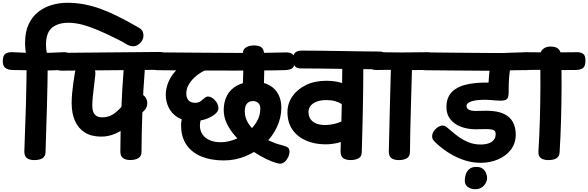

<svg xmlns="http://www.w3.org/2000/svg" viewBox="-92 -1143 4262 1391"><path d="M170 -668.9Q141.8 -668.9 124 -687.6Q106.2 -706.2 100.9 -733.1Q95.2 -759.6 92.4 -783.8Q89.6 -808 89.6 -831.3Q89.6 -912.9 116.2 -968.8Q142.9 -1024.7 187.2 -1058.4Q231.6 -1092.1 285.6 -1107.5Q339.6 -1122.9 395 -1122.9Q458.7 -1122.9 518.2 -1111.6Q577.7 -1100.3 637.7 -1078.5Q697.7 -1056.7 762.8 -1024.2Q827.9 -991.8 903 -948.7Q934.6 -931.7 941 -915.7Q947.4 -899.8 947.4 -885.3Q947.4 -864.8 935.8 -846.8Q924.1 -828.8 907.2 -818.3Q890.3 -807.8 872.6 -807.8Q847.2 -807.8 820.3 -824.9Q793.3 -842 763.4 -856.4Q683.3 -896.8 620.1 -923.6Q556.9 -950.3 504.5 -964.2Q452.1 -978 403.7 -978Q328 -978 284.6 -941.9Q241.2 -905.8 241.2 -817.3Q241.2 -803.7 242.6 -789.4Q243.9 -775.2 247 -759.4Q248 -756.7 248 -753.5Q248 -750.3 248 -747.6Q248 -715.3 225.5 -692.1Q203 -668.9 170 -668.9ZM156.6 16.8Q121.8 16.8 102.7 2.3Q83.7 -12.1 84.4 -48.7Q91.1 -214.6 95.6 -375.7Q100 -536.9 101.4 -702.6Q101.4 -730.4 122.3 -744.5Q143.1 -758.6 176.1 -758.6Q217.6 -758.6 235.8 -743.6Q254.1 -728.7 254.1 -697.2Q252.7 -531.6 248 -369.1Q243.3 -206.7 237.9 -40.2Q237.1 -9.6 215.4 3.6Q193.7 16.8 156.6 16.8ZM-3.4 -635.9Q-35.4 -636.9 -54.2 -651.6Q-73 -666.3 -72 -704.7Q-70.2 -744 -50.2 -755.4Q-30.1 -766.8 0.9 -764.8Q183 -754.1 365.1 -764.8Q396.1 -766.8 413.6 -752.8Q431.1 -738.9 429.3 -700.3Q428.3 -660.4 410.1 -649.1Q391.8 -637.7 360.8 -635.9Q270.2 -631.3 179.1 -632.8Q87.9 -634.3 -3.4 -635.9Z M641.1 -153.3Q570.2 -153.3 522.9 -182.9Q475.6 -212.4 451.4 -266.6Q427.2 -320.8 427.2 -394.3Q427.2 -431.3 430.4 -466.7Q433.6 -502.1 438.9 -539.3Q444.3 -576.4 450.8 -617.8Q455.1 -645.4 474.7 -655.4Q494.2 -665.4 522.4 -665.4Q547.3 -665.4 565.1 -660.8Q582.9 -656.1 592.2 -641.2Q601.4 -626.2 597.9 -595.2Q594 -558.2 589 -518.9Q584 -479.6 580.3 -443Q576.7 -406.4 576.7 -376.8Q576.7 -350.4 584.1 -331.6Q591.4 -312.7 607.4 -302.8Q623.3 -292.9 649.8 -292.9Q683.2 -292.9 712.6 -307Q742 -321.1 774.5 -354.6Q807 -388.1 849.6 -446.4Q858.4 -458.9 872.7 -463.8Q886.9 -468.8 901.9 -468.8Q932.9 -468.8 953.8 -447.3Q974.8 -425.9 974.8 -395.4Q974.8 -364.7 954.4 -343.7Q896.3 -281.8 845.3 -239.4Q794.2 -197 744.8 -175.2Q695.3 -153.3 641.1 -153.3ZM851.8 16.3Q817.2 16.3 798.1 1.4Q778.9 -13.6 779.9 -49.1Q780.1 -122.1 781.9 -198.1Q783.8 -274 787 -350.3Q790.2 -426.6 794.3 -500.1Q798.4 -573.7 804 -640.9Q806.8 -670.3 828.5 -690.9Q850.2 -711.4 880.2 -711.4Q915.8 -711.4 937.5 -685.6Q959.2 -659.7 956.4 -628.2Q950.9 -562.8 946.8 -489.7Q942.7 -416.7 939.8 -340.5Q937 -264.3 935.2 -188.4Q933.3 -112.4 933.1 -40.4Q933.1 -11.8 911.1 2.3Q889.1 16.3 851.8 16.3ZM359.4 -631.1Q325.9 -630.1 304.9 -645.9Q284 -661.8 285 -700.1Q286.8 -739.2 305.8 -749.3Q324.9 -759.4 357.9 -760.2L1059.1 -766.6Q1092.9 -767.3 1112.1 -753.8Q1131.2 -740.2 1129.4 -701.9Q1128.4 -662 1111.4 -650.1Q1094.4 -638.2 1060.9 -637.2Z M1936.6 42.7Q1915.3 41.3 1877.3 26.7Q1839.2 12 1793.1 -14.1Q1746.9 -40.2 1700.7 -75.5Q1654.6 -110.8 1615.3 -154Q1576.1 -197.2 1552.4 -245.6Q1528.8 -294 1528.8 -345.4Q1528.8 -406.6 1553.8 -452.8Q1578.9 -499 1627.8 -524.7Q1676.8 -550.3 1747.4 -550.3Q1815.6 -550.3 1859.4 -525.7Q1903.3 -501 1924.8 -458.9Q1946.3 -416.9 1946.3 -364.3Q1946.3 -288.1 1912.6 -218.7Q1878.9 -149.2 1820.8 -95.9Q1762.7 -42.6 1687.3 -11.6Q1612 19.3 1529 19.3Q1437.6 19.3 1368.2 -8.7Q1298.8 -36.8 1260 -92.4Q1221.2 -148 1220.2 -229.4Q1219.4 -246.6 1222.1 -263.8Q1224.7 -281 1228.4 -297.2L1368.7 -291.4Q1356.3 -262.2 1356.3 -233Q1356.3 -196 1375.4 -168.6Q1394.4 -141.1 1428.5 -126.8Q1462.6 -112.6 1505.6 -112.6Q1554.8 -112.6 1605.2 -131.3Q1655.7 -150.1 1698.6 -183.3Q1741.4 -216.4 1767.7 -260.8Q1793.9 -305.1 1793.9 -355.4Q1793.9 -385.6 1777.7 -398.2Q1761.6 -410.8 1740.6 -410.8Q1713.2 -410.8 1697.3 -392.3Q1681.4 -373.9 1681.4 -336.8Q1681.4 -287.9 1708.6 -246.9Q1735.8 -205.9 1777.1 -174.1Q1818.3 -142.2 1862.7 -121.8Q1907 -101.4 1941.6 -93.6Q1967.2 -87.2 1986.3 -78.6Q2005.3 -70 2005.3 -43.7Q2005.3 -24.7 1995.9 -4.6Q1986.6 15.4 1970.9 29.1Q1955.3 42.7 1936.6 42.7ZM1303.6 -265.6Q1239 -265.6 1195.3 -292.8Q1151.7 -320 1130.2 -363.8Q1108.8 -407.7 1108.8 -456.9Q1108.8 -506.9 1132.1 -557.8Q1155.3 -608.7 1200.5 -648.4Q1245.7 -688.1 1310.8 -703.1L1434.1 -650.9Q1379.6 -631.1 1339.9 -601.1Q1300.2 -571 1278.9 -536.3Q1257.7 -501.7 1257.7 -467.3Q1257.7 -434.7 1273.4 -416.4Q1289.2 -398.2 1321.9 -398.2Q1346.3 -398.2 1361.9 -409.8Q1377.4 -421.3 1389.8 -432.5Q1402.1 -443.7 1415 -443.7Q1430.2 -443.9 1447.5 -432.2Q1464.8 -420.6 1477.6 -401Q1490.4 -381.4 1490.4 -357.3Q1490.4 -337.3 1465.8 -316.2Q1441.2 -295 1399.3 -280.3Q1357.3 -265.6 1303.6 -265.6ZM1049.2 -634.6Q1015.4 -634.6 997.6 -649.9Q979.7 -665.2 980.7 -703.6Q982.4 -742.9 1000.2 -753.3Q1018 -763.7 1045.7 -763.7Q1194.1 -763.2 1351.5 -761.3Q1508.9 -759.4 1667.2 -759.3Q1825.4 -759.1 1976.6 -763.3Q2009.1 -764.3 2025.7 -751.7Q2042.3 -739 2042.3 -700.4Q2042.3 -660.3 2025.8 -648.6Q2009.3 -636.8 1973.8 -635Q1943 -633.8 1884.2 -633.2Q1825.3 -632.6 1749.3 -631.9Q1673.2 -631.3 1588.5 -631.7Q1503.8 -632.1 1419.8 -632.1Q1335.8 -632.1 1261.4 -632.6Q1187.1 -633.1 1131.6 -633.7Q1076.1 -634.3 1049.2 -634.6ZM1737.8 -426.1Q1703.2 -425.1 1683.2 -439.7Q1663.1 -454.2 1664.9 -490Q1669.4 -561.2 1670.4 -627.4Q1671.4 -693.7 1668.4 -756.7Q1667.4 -784.6 1688.8 -798.6Q1710.1 -812.7 1742.9 -813.7Q1784.6 -814.4 1802.2 -800Q1819.9 -785.6 1820.9 -754.3Q1823.7 -702.8 1822.9 -651.9Q1822.1 -601.1 1820.7 -557.6Q1819.3 -514 1818.3 -483.7Q1817.3 -455 1796.1 -440.9Q1774.9 -426.9 1737.8 -426.1Z M2265.2 -97.4Q2189.4 -97.4 2127.2 -123.8Q2064.9 -150.1 2027.7 -202.2Q1990.6 -254.2 1990.6 -330.8Q1990.6 -393.1 2026.1 -444.6Q2061.6 -496.1 2124.7 -526.9Q2187.9 -557.8 2271.2 -557.8Q2328.3 -557.8 2372.7 -545.4Q2417.1 -533.1 2452.2 -514.1Q2469.8 -505.2 2480.3 -487.8Q2490.9 -470.4 2490.9 -449.9Q2490.9 -420.4 2470.1 -399.4Q2449.2 -378.3 2420 -378.3Q2401 -378.3 2386 -388.2Q2361.6 -402.7 2335.1 -410.3Q2308.6 -418 2271.2 -418Q2212.7 -418 2177.8 -394.3Q2143 -370.7 2143 -330.8Q2143 -302.4 2156.8 -281.3Q2170.6 -260.2 2197.8 -248.7Q2225 -237.2 2265.2 -237.2Q2293.9 -237.2 2324.9 -244.2Q2356 -251.1 2382.3 -262.7Q2394.3 -268.2 2409.2 -268.2Q2437.9 -268.2 2458.6 -247.6Q2479.3 -226.9 2479.3 -197.4Q2479.3 -175.1 2466.2 -156.9Q2453.1 -138.8 2432.8 -131.4Q2395.8 -116.9 2351.9 -107.2Q2308.1 -97.4 2265.2 -97.4ZM2447.2 16.6Q2412.7 16.6 2393.6 2.1Q2374.6 -12.3 2375.3 -48.9Q2377.6 -119.2 2379.6 -194.1Q2381.6 -269 2383.2 -345.9Q2384.8 -422.9 2386.2 -498.2Q2387.6 -573.6 2387.6 -645Q2387.6 -676.2 2409.8 -698.9Q2432 -721.7 2463.8 -721.7Q2495 -721.7 2517.6 -698.9Q2540.2 -676.2 2540.2 -644Q2540.2 -572.6 2539.1 -495.9Q2538 -419.3 2536.5 -341.2Q2535 -263.1 2532.9 -186.9Q2530.8 -110.8 2528.8 -40.2Q2528.8 -9.8 2506.6 3.4Q2484.3 16.6 2447.2 16.6ZM2659.1 -641.3Q2585.9 -641.3 2514 -642.3Q2442.1 -643.3 2370.6 -644.3Q2299 -645.3 2228 -646.3Q2157 -647.3 2085.8 -647.3Q2030.2 -647.3 2030.2 -712Q2030.2 -746 2045.9 -761.2Q2061.7 -776.4 2094.4 -776.4Q2166.7 -776.4 2236.3 -775.4Q2305.9 -774.4 2374.9 -773.4Q2443.9 -772.4 2513.6 -771.1Q2583.3 -769.7 2655.8 -769.7Q2685.2 -769.7 2699.6 -755.2Q2713.9 -740.8 2712.1 -704.2Q2711.1 -671.2 2697.6 -656.7Q2684 -642.1 2659.1 -641.3Z M2796.8 16.8Q2762.2 16.8 2743.1 2.3Q2723.9 -12.1 2724.9 -48.7Q2727.9 -214.6 2732.7 -375.7Q2737.4 -536.9 2741.4 -702.6Q2742.4 -730.4 2762.8 -744.5Q2783.1 -758.6 2816.1 -758.6Q2857.6 -758.6 2876.2 -743.6Q2894.9 -728.7 2894.1 -697.2Q2890.1 -531.6 2885 -369.1Q2879.9 -206.7 2878.1 -40.2Q2877.3 -9.6 2855.7 3.6Q2834.1 16.8 2796.8 16.8ZM2636.6 -635.9Q2604.6 -635.1 2585.8 -650.7Q2567 -666.3 2568 -704.7Q2569.8 -744 2589.8 -754.9Q2609.9 -765.8 2640.9 -764.8Q2823 -761 3005.1 -764.8Q3036.1 -765.8 3053.6 -752.3Q3071.1 -738.9 3069.3 -700.3Q3068.3 -660.4 3050.1 -648.7Q3031.8 -636.9 3000.8 -635.9Q2910.2 -634.9 2819.1 -636.4Q2727.9 -637.9 2636.6 -635.9Z M3389.9 36.6Q3333 36.6 3277.5 19.3Q3222 2.1 3170.2 -28.9Q3118.3 -60 3072 -102.2Q3060.6 -112.1 3049.6 -125.1Q3038.7 -138 3038.7 -154Q3038.7 -173.8 3050.2 -191.7Q3061.8 -209.6 3079.7 -221.5Q3097.6 -233.4 3116.3 -233.4Q3129 -233.4 3140.9 -224.6Q3152.9 -215.7 3161.8 -207.3Q3192.8 -179.6 3227.3 -154.2Q3261.9 -128.8 3302.1 -112.4Q3342.3 -96.1 3389.9 -96.1Q3422.6 -96.1 3447 -104.3Q3471.4 -112.6 3485.2 -129.4Q3499 -146.3 3499 -171.8Q3499 -193.4 3483.7 -200.5Q3468.4 -207.6 3432.7 -208Q3415.6 -208.2 3394.4 -207.2Q3373.2 -206.2 3351.9 -206.4Q3295.1 -206.7 3247.3 -224.8Q3199.4 -242.9 3170.8 -278.7Q3142.2 -314.4 3142.2 -367.1Q3142.2 -413.4 3159.1 -445.1Q3176 -476.8 3205.8 -496.8Q3235.7 -516.9 3274.4 -527.4Q3313.1 -538 3357.6 -541.8Q3402 -545.7 3447.3 -544.8Q3448.7 -576.9 3451.9 -607.3Q3455.2 -637.8 3461 -668.7Q3467.1 -693 3486.6 -709.5Q3506 -726 3531.9 -726Q3562.1 -726 3583.4 -704.8Q3604.8 -683.6 3604.8 -653.1L3603.2 -638.1Q3598.2 -610.1 3595.7 -573.9Q3593.1 -537.8 3593.3 -482.2Q3593.6 -453.7 3588.4 -437.3Q3583.2 -421 3561.6 -416.2Q3539.9 -411.3 3490.7 -415.9Q3462 -419.1 3433.4 -419.8Q3404.8 -420.6 3378.5 -418.6Q3352.2 -416.7 3331.7 -411.1Q3311.1 -405.4 3299.4 -396.6Q3287.8 -387.8 3287.8 -375Q3287.8 -357.3 3305.3 -348.3Q3322.9 -339.3 3351.9 -339.1Q3367.7 -338.9 3388.8 -339.9Q3410 -340.9 3432.7 -340.7Q3511.9 -340.4 3558 -318.4Q3604.1 -296.4 3624.3 -257.5Q3644.6 -218.6 3644.6 -168.2Q3644.3 -103.8 3608.7 -57.9Q3573.1 -12.1 3515.5 12.2Q3457.9 36.6 3389.9 36.6ZM3533.2 -629.9Q3493.8 -629.9 3439.6 -630.4Q3385.3 -630.9 3324.2 -631.3Q3263.1 -631.7 3201.9 -632.2Q3140.7 -632.7 3086.4 -633.3Q3032.2 -633.9 2993.6 -634.1Q2959.8 -633.3 2941.9 -648.9Q2924 -664.6 2925 -703.1Q2926.8 -742.4 2945.8 -752.3Q2964.9 -762.2 2997.9 -763.2Q3037.3 -763 3091.2 -762.4Q3145 -761.8 3205.7 -761.2Q3266.4 -760.6 3326.8 -760.2Q3387.1 -759.8 3440.8 -759.3Q3494.6 -758.8 3533.2 -758.8Q3549.1 -758.8 3554.6 -758.8Q3560 -758.8 3565.7 -759.3Q3571.4 -759.8 3585.6 -760.3Q3599.7 -760.8 3631.9 -761.9Q3664.1 -763 3723.3 -764.8Q3757.1 -765.8 3775.4 -751.9Q3793.7 -738.1 3791.9 -699.6Q3790.9 -659.2 3774 -647.2Q3757.1 -635.1 3723.3 -635.1Q3673.8 -634.9 3645 -634.3Q3616.2 -633.7 3600.3 -633.2Q3584.4 -632.7 3575.2 -631.8Q3565.9 -630.9 3557.4 -630.4Q3548.9 -629.9 3533.2 -629.9ZM3351.9 227.8Q3320.1 227.8 3297.6 211.9Q3275.1 196 3275.1 164.7Q3275.1 145.3 3281.9 122.2Q3288.7 99.1 3307.1 82.7Q3325.6 66.2 3359 66.2Q3388.1 66.2 3404.8 79Q3421.4 91.8 3429.1 110.3Q3436.8 128.9 3436.8 147Q3436.8 164.9 3426.6 183.8Q3416.3 202.8 3397.5 215.3Q3378.7 227.8 3351.9 227.8Z M3880.8 16.8Q3846.2 16.8 3826.3 2.3Q3806.3 -12.1 3808.9 -48.7Q3815.9 -159.4 3819.3 -277.3Q3822.7 -395.2 3823.1 -513.2Q3823.4 -631.2 3821.4 -741.2Q3820.7 -769.1 3841.9 -787.5Q3863.1 -805.9 3896.1 -805.9Q3937.6 -805.9 3955.3 -786.6Q3973.1 -767.3 3974.1 -735.9Q3976.9 -625.1 3976.4 -506.7Q3975.9 -388.3 3972.5 -269.7Q3969.1 -151 3962.3 -40.2Q3960.6 -9.6 3939.3 3.6Q3918.1 16.8 3880.8 16.8ZM3716.6 -635.9Q3684.6 -635.1 3665.8 -650.7Q3647 -666.3 3648 -704.7Q3649.8 -744 3669.8 -754.9Q3689.9 -765.8 3720.9 -764.8Q3903 -761 4085.1 -764.8Q4116.1 -765.8 4133.6 -752.3Q4151.1 -738.9 4149.3 -700.3Q4148.3 -660.4 4130.1 -648.7Q4111.8 -636.9 4080.8 -635.9Q3990.2 -634.9 3899.1 -636.4Q3807.9 -637.9 3716.6 -635.9Z"/></svg>

Font: Playpen Sans Deva
Style: Regular
Weight: 400
Designer: Pooja Saxena, Gunjan Panchal, Laura Meseguer, Veronika Burian, José Scaglione
Foundry: TypeTogether
Version: Version 2.000